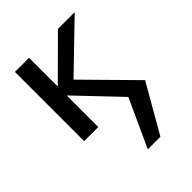

<svg xmlns="http://www.w3.org/2000/svg" viewBox="-224 -635 1020 1020"><g transform="rotate(-45 286.0 -125.0)"><path d="M530 0 375 270H280L404 0L180 -235H178V0H72V-520H178V-306H180L395 -520H521L263 -271Z"/></g></svg>

Font: M PLUS 1p Medium
Style: Regular
Weight: 500
Version: Version 1.062